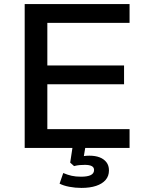

<svg xmlns="http://www.w3.org/2000/svg" viewBox="-20 -725 721 941"><path d="M101 0V-705H615V-613H212V-404H588V-312H212V-92H615V0ZM379 196Q349 196 320 190.5Q291 185 272 175L290 123Q311 132 331 136.5Q351 141 377 141Q409 141 425 133Q441 125 441 108Q441 95 429.5 89Q418 83 396 83Q385 83 371.5 84Q358 85 343 89L324 72L338 -20H401L388 58L359 47Q375 42 389.5 40Q404 38 418 38Q447 38 468 46Q489 54 501.5 70Q514 86 514 110Q514 138 497.5 157Q481 176 451 186Q421 196 379 196Z"/></svg>

Font: Nunito Sans 10pt SemiExpanded SemiBold
Style: Regular
Weight: 600
Width: 6
Designer: Vernon Adams
Foundry: Vernon Adams
Version: Version 3.101;gftools[0.9.27]